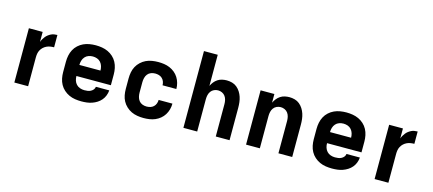

<svg xmlns="http://www.w3.org/2000/svg" viewBox="-54 -1252 4008 1776"><g transform="rotate(15 1950.0 -363.5)"><path d="M110 0V-520H242V-424Q247 -439 255 -452.5Q263 -466 272.5 -478Q282 -490 294.5 -499.5Q307 -509 321 -516Q335 -523 350.5 -525.5Q366 -528 381 -528V-410Q363 -410 344.5 -407Q326 -404 309.5 -396Q293 -388 279.5 -375.5Q266 -363 257 -346.5Q248 -330 245 -312Q242 -294 242 -276V0Z M753 8Q723 8 693 3.5Q663 -1 635.5 -13.5Q608 -26 585 -46.5Q562 -67 547.5 -93.5Q533 -120 527 -150Q521 -180 521 -210V-310Q521 -340 527 -369.5Q533 -399 547 -425.5Q561 -452 583.5 -472.5Q606 -493 633 -505.5Q660 -518 690 -523Q720 -528 750 -528Q780 -528 810 -523Q840 -518 867 -505.5Q894 -493 916.5 -472.5Q939 -452 953 -425.5Q967 -399 973 -369.5Q979 -340 979 -310V-207H649Q649 -185 655.5 -164.5Q662 -144 676.5 -128.5Q691 -113 711.5 -106Q732 -99 753 -99Q768 -99 783.5 -101Q799 -103 813 -110Q827 -117 837 -129Q847 -141 849 -157H977Q975 -131 965.5 -106.5Q956 -82 939.5 -62.5Q923 -43 901 -29Q879 -15 854.5 -6.5Q830 2 804.5 5Q779 8 753 8ZM649 -313H851Q851 -334 845 -354.5Q839 -375 825 -391Q811 -407 791 -414Q771 -421 750 -421Q729 -421 709 -414Q689 -407 675 -391Q661 -375 655 -354.5Q649 -334 649 -313Z M1348 8Q1318 8 1288 3Q1258 -2 1231.5 -14.5Q1205 -27 1182.5 -48Q1160 -69 1146 -95Q1132 -121 1126.5 -150.5Q1121 -180 1121 -210V-310Q1121 -340 1126.5 -369.5Q1132 -399 1146 -425Q1160 -451 1182.5 -472Q1205 -493 1231.5 -505.5Q1258 -518 1288 -523Q1318 -528 1348 -528Q1376 -528 1404 -524Q1432 -520 1458 -509Q1484 -498 1506 -480Q1528 -462 1543 -438Q1558 -414 1565.5 -386.5Q1573 -359 1573 -331V-330H1441Q1441 -348 1434.5 -365.5Q1428 -383 1414.5 -395.5Q1401 -408 1383.5 -413Q1366 -418 1348 -418Q1327 -418 1307.5 -410.5Q1288 -403 1275.5 -387Q1263 -371 1258 -350.5Q1253 -330 1253 -310V-210Q1253 -190 1258 -169.5Q1263 -149 1275.5 -133Q1288 -117 1307.5 -109.5Q1327 -102 1348 -102Q1366 -102 1383.5 -107Q1401 -112 1414.5 -124.5Q1428 -137 1434.5 -154.5Q1441 -172 1441 -190H1573V-189Q1573 -161 1565.5 -133.5Q1558 -106 1543 -82Q1528 -58 1506 -40Q1484 -22 1458 -11Q1432 0 1404 4Q1376 8 1348 8Z M1729 0V-735H1861V-437Q1871 -458 1885 -475.5Q1899 -493 1918 -505.5Q1937 -518 1959.5 -523Q1982 -528 2004 -528Q2030 -528 2055.5 -521Q2081 -514 2101 -497.5Q2121 -481 2135 -459Q2149 -437 2157 -412.5Q2165 -388 2168 -362Q2171 -336 2171 -310V0H2039V-310Q2039 -330 2034.5 -349.5Q2030 -369 2018.5 -385Q2007 -401 1988.5 -409.5Q1970 -418 1950 -418Q1930 -418 1911.5 -409.5Q1893 -401 1881.5 -385Q1870 -369 1865.5 -349.5Q1861 -330 1861 -310V0Z M2329 0V-520H2461V-437Q2471 -458 2485 -475.5Q2499 -493 2518 -505.5Q2537 -518 2559.5 -523Q2582 -528 2604 -528Q2630 -528 2655.5 -521Q2681 -514 2701 -497.5Q2721 -481 2735 -459Q2749 -437 2757 -412.5Q2765 -388 2768 -362Q2771 -336 2771 -310V0H2639V-310Q2639 -330 2634.5 -349.5Q2630 -369 2618.5 -385Q2607 -401 2588.5 -409.5Q2570 -418 2550 -418Q2530 -418 2511.5 -409.5Q2493 -401 2481.5 -385Q2470 -369 2465.5 -349.5Q2461 -330 2461 -310V0Z M3153 8Q3123 8 3093 3.5Q3063 -1 3035.5 -13.5Q3008 -26 2985 -46.5Q2962 -67 2947.5 -93.5Q2933 -120 2927 -150Q2921 -180 2921 -210V-310Q2921 -340 2927 -369.5Q2933 -399 2947 -425.5Q2961 -452 2983.5 -472.5Q3006 -493 3033 -505.5Q3060 -518 3090 -523Q3120 -528 3150 -528Q3180 -528 3210 -523Q3240 -518 3267 -505.5Q3294 -493 3316.5 -472.5Q3339 -452 3353 -425.5Q3367 -399 3373 -369.5Q3379 -340 3379 -310V-207H3049Q3049 -185 3055.5 -164.5Q3062 -144 3076.5 -128.5Q3091 -113 3111.5 -106Q3132 -99 3153 -99Q3168 -99 3183.5 -101Q3199 -103 3213 -110Q3227 -117 3237 -129Q3247 -141 3249 -157H3377Q3375 -131 3365.5 -106.5Q3356 -82 3339.5 -62.5Q3323 -43 3301 -29Q3279 -15 3254.5 -6.5Q3230 2 3204.5 5Q3179 8 3153 8ZM3049 -313H3251Q3251 -334 3245 -354.5Q3239 -375 3225 -391Q3211 -407 3191 -414Q3171 -421 3150 -421Q3129 -421 3109 -414Q3089 -407 3075 -391Q3061 -375 3055 -354.5Q3049 -334 3049 -313Z M3560 0V-520H3692V-424Q3697 -439 3705 -452.5Q3713 -466 3722.5 -478Q3732 -490 3744.5 -499.5Q3757 -509 3771 -516Q3785 -523 3800.5 -525.5Q3816 -528 3831 -528V-410Q3813 -410 3794.5 -407Q3776 -404 3759.5 -396Q3743 -388 3729.5 -375.5Q3716 -363 3707 -346.5Q3698 -330 3695 -312Q3692 -294 3692 -276V0Z"/></g></svg>

Font: Iosevka Aile Extrabold
Style: Regular
Weight: 800
Designer: Belleve Invis
Foundry: Belleve Invis
Version: Version 27.3.5; ttfautohint (v1.8.4)